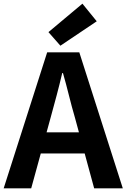

<svg xmlns="http://www.w3.org/2000/svg" viewBox="-24 -1026 689 1046"><path d="M-4 0 233 -741H408L645 0H489L384 -386Q367 -444 351.5 -506.5Q336 -569 319 -628H315Q301 -568 284.5 -506Q268 -444 252 -386L146 0ZM143 -190V-305H495V-190ZM305 -777 240 -851 425 -1006 503 -910Z"/></svg>

Font: Noto Sans TC Thin
Style: Bold
Weight: 700
Version: Version 2.004-H2;hotconv 1.0.118;makeotfexe 2.5.65603